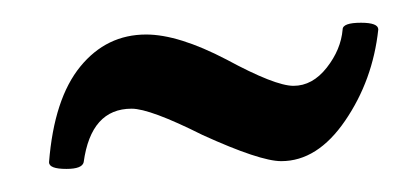

<svg xmlns="http://www.w3.org/2000/svg" viewBox="-20 -308 364 168"><path d="M38.1 -160.2Q22.9 -160.2 22.9 -166Q27.3 -221.7 50.3 -249.8Q73.2 -277.8 107.9 -277.8Q136.2 -277.8 178.2 -255.9Q220.7 -232.9 236.8 -232.9Q253.4 -232.9 265.9 -248.8Q278.3 -264.6 279.8 -282.2Q279.8 -288.1 295.9 -288.1Q311 -288.1 311 -282.2Q306.2 -237.8 282 -202.4Q257.8 -167 226.1 -167Q207.5 -167 157.2 -189.9Q111.3 -212.9 95.2 -212.9Q59.6 -212.9 53.2 -166Q51.8 -160.2 38.1 -160.2Z"/></svg>

Font: Junicode SmCond Medium
Style: Italic
Weight: 500
Width: 4
Italic angle: -11°
Designer: Peter S. Baker
Version: Version 2.206